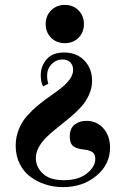

<svg xmlns="http://www.w3.org/2000/svg" viewBox="-20 -520 504 782"><path d="M155.8 -168Q146 -183.6 146 -213.9Q146 -250.5 169.7 -278.3Q193.4 -306.2 241.2 -306.2Q292 -306.2 323.5 -273.7Q355 -241.2 355 -190.9Q355 -161.1 342.3 -133.3Q329.6 -105.5 309.6 -83.7Q289.6 -62 265.1 -41.5Q240.7 -21 216.1 -1.7Q191.4 17.6 171.4 36.6Q151.4 55.7 138.7 78.1Q126 100.6 126 124Q126 159.7 154.3 186.8Q182.6 213.9 240.2 213.9Q299.3 213.9 333.7 186.5Q368.2 159.2 368.2 127Q368.2 115.7 363.8 107.9Q359.4 100.1 350.8 96.4Q342.3 92.8 336.2 91.3Q330.1 89.8 320.8 88.9Q308.1 87.4 300.3 85.4Q292.5 83.5 283 78.4Q273.4 73.2 268.8 62.7Q264.2 52.2 264.2 36.1Q264.2 3.4 283.4 -12.2Q302.7 -27.8 332 -27.8Q374.5 -27.8 401.4 2.9Q428.2 33.7 428.2 81.1Q428.2 149.9 372.6 196Q316.9 242.2 236.8 242.2Q199.7 242.2 165.8 231.4Q131.8 220.7 104.2 200.4Q76.7 180.2 60.3 147.2Q43.9 114.3 43.9 73.2Q43.9 37.6 56.9 6.1Q69.8 -25.4 90.3 -48.3Q110.8 -71.3 135.7 -91.8Q160.6 -112.3 185.8 -129.6Q210.9 -147 231.4 -163.3Q252 -179.7 264.9 -198.2Q277.8 -216.8 277.8 -235.8Q277.8 -254.4 266.1 -266.1Q254.4 -277.8 234.9 -277.8Q209 -277.8 190.4 -259Q171.9 -240.2 171.9 -212.9Q171.9 -193.4 176.8 -179.2ZM299.8 -366.2Q277.8 -344.2 244.1 -344.2Q210.4 -344.2 188.2 -366.2Q166 -388.2 166 -421.9Q166 -455.6 188.2 -477.8Q210.4 -500 244.1 -500Q277.8 -500 299.8 -477.8Q321.8 -455.6 321.8 -421.9Q321.8 -388.2 299.8 -366.2Z"/></svg>

Font: Flanker Steampunk
Style: Bold
Weight: 700
Designer: Alexey Kryukov, Leonardo Di Lena
Foundry: Alexey Kryukov, Leonardo Di Lena
Version: 1.210